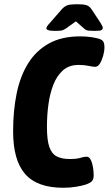

<svg xmlns="http://www.w3.org/2000/svg" viewBox="-20 -880 514 908"><path d="M279 8Q156 8 99 -57Q42 -122 42 -259Q42 -357 59 -439Q76 -521 113.5 -581Q151 -641 211.5 -674.5Q272 -708 359 -708Q387 -708 410.5 -704.5Q434 -701 447 -697Q464 -692 469 -682.5Q474 -673 474 -657Q474 -638 468 -616.5Q462 -595 452.5 -579.5Q443 -564 430 -564Q420 -564 399 -568.5Q378 -573 352 -573Q307 -573 278 -547.5Q249 -522 232.5 -480Q216 -438 209 -386Q202 -334 202 -280Q202 -217 213.5 -184.5Q225 -152 249 -140Q273 -128 310 -128Q343 -128 360 -133.5Q377 -139 390 -139Q402 -139 409.5 -123.5Q417 -108 420 -87.5Q423 -67 423 -51Q423 -33 415.5 -24Q408 -15 385 -7Q370 -2 341 3Q312 8 279 8ZM240 -734Q217 -734 208 -737.5Q199 -741 199 -746Q199 -748 202 -754Q205 -760 218 -774L273 -837Q286 -851 300 -855.5Q314 -860 345 -860Q375 -860 389 -855.5Q403 -851 413 -836L454 -774Q466 -755 466 -749Q466 -742 460.5 -738Q455 -734 429 -734Q414 -734 401 -735Q388 -736 380 -743L339 -779L293 -746Q280 -737 269.5 -735.5Q259 -734 240 -734Z"/></svg>

Font: Asap Condensed
Style: Bold Italic
Weight: 700
Width: 3
Italic angle: -6°
Designer: Pablo Cosgaya
Foundry: Omnibus-Type
Version: Version 3.001; ttfautohint (v1.8.4.7-5d5b)